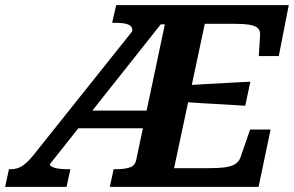

<svg xmlns="http://www.w3.org/2000/svg" viewBox="-70 -730 1150 750"><path d="M-35 -69H-29Q-4 -69 15 -80.5Q34 -92 59 -122L446 -607Q449 -621 440 -628.5Q431 -636 415 -638.5Q399 -641 378 -641H368L384 -710H1058L1019 -511H941L946 -593Q947 -611 936.5 -620.5Q926 -630 903 -633.5Q880 -637 844 -637H730L610 -73H742Q783 -73 809 -76.5Q835 -80 849.5 -89.5Q864 -99 870 -117L907 -224H987L940 0H359L374 -69H385Q414 -69 435.5 -75.5Q457 -82 462 -105L574 -635H558L125 -89Q124 -84 132.5 -79Q141 -74 156.5 -71.5Q172 -69 194 -69H205L190 0H-50ZM245 -298H534L528 -229H207ZM657 -397Q699 -400 741 -402Q783 -404 825 -406.5Q867 -409 908 -411L888 -317Q847 -320 806 -322Q765 -324 724.5 -326.5Q684 -329 643 -332Z"/></svg>

Font: Roboto Serif SemiBold
Style: Italic
Weight: 600
Italic angle: -10°
Version: Version 1.007